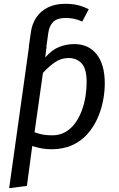

<svg xmlns="http://www.w3.org/2000/svg" viewBox="-20 -770 625 1006"><path d="M121 204 28 216 132 -526H224L217 -469Q252 -509 290 -524Q328 -539 369 -539Q444 -539 486.5 -485.5Q529 -432 529 -332Q529 -288 519.5 -240Q510 -192 489.5 -147Q469 -102 436.5 -66Q404 -30 357.5 -9Q311 12 249 12Q222 12 198 7.5Q174 3 149 -5ZM254 -61Q293 -61 323 -78.5Q353 -96 374 -125Q395 -154 408.5 -190.5Q422 -227 428 -265.5Q434 -304 434 -339Q434 -410 407.5 -438Q381 -466 340 -466Q299 -466 266.5 -443Q234 -420 205 -388L161 -77Q186 -68 206 -64.5Q226 -61 254 -61ZM322 -750Q360 -750 388 -743Q416 -736 445 -722L411 -657Q387 -668 365.5 -672Q344 -676 325 -676Q280 -676 259 -655.5Q238 -635 233 -597L223 -526H131L142 -602Q148 -646 171 -679.5Q194 -713 232 -731.5Q270 -750 322 -750Z"/></svg>

Font: Fira Sans Variable
Style: Italic
Weight: 397
Italic angle: -8°
Designer: Carrois Corporate & Edenspiekermann AG
Foundry: Carrois Corporate GbR & Edenspiekermann AG
Version: Version 4.202